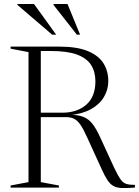

<svg xmlns="http://www.w3.org/2000/svg" viewBox="-20 -938 694 960"><path d="M291.5 -374.5Q365 -374.5 411 -414.2Q457 -454 457 -531.5Q457 -578.5 435.8 -612.5Q414.5 -646.5 366 -664.8Q317.5 -683 235 -683H139L137.5 -705H275Q366 -705 420 -682.2Q474 -659.5 497.8 -620.8Q521.5 -582 521.5 -533Q521.5 -489 499.2 -452.2Q477 -415.5 434 -391.8Q391 -368 328.5 -362.5V-364.5Q370 -364 396.2 -353.8Q422.5 -343.5 441.5 -319.8Q460.5 -296 479.5 -254.5L551 -99Q569 -61 581.8 -42.5Q594.5 -24 610.8 -18.8Q627 -13.5 654.5 -13.5V0Q614 3 588.5 2Q563 1 546.5 -8.5Q530 -18 516.8 -38.2Q503.5 -58.5 487.5 -94L415.5 -251.5Q397 -293 382 -314.5Q367 -336 350.2 -344.2Q333.5 -352.5 308.5 -352.5H140L139.5 -374.5ZM184 -705V-27.5L274.5 -10.5V0H33V-10.5L122.5 -27.5V-677.5L33 -694.5V-705ZM261 -764.5H241L67 -913.5V-918H150ZM380.5 -764.5H364.5L247.5 -913.5V-918H317.5Z"/></svg>

Font: Newsreader 60pt Light
Style: Regular
Weight: 300
Designer: Hugues Gentile
Foundry: Production Type
Version: Version 1.003